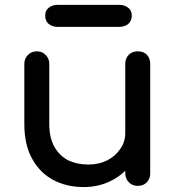

<svg xmlns="http://www.w3.org/2000/svg" viewBox="-20 -757 722 782"><path d="M320.3 4.9Q251 4.9 196.3 -24.4Q141.6 -53.7 110.4 -111.3Q79.1 -168 79.1 -251Q79.1 -333 79.1 -497.1Q79.1 -518.6 93.8 -533.2Q108.4 -547.9 129.9 -547.9Q152.3 -547.9 166 -533.2Q180.7 -518.6 180.7 -497.1Q180.7 -415 180.7 -251Q180.7 -195.3 202.1 -158.2Q222.7 -122.1 258.8 -103.5Q294.9 -86.9 339.8 -86.9Q382.8 -86.9 416 -103.5Q450.2 -121.1 469.7 -150.4Q490.2 -178.7 490.2 -214.8Q510.7 -214.8 552.7 -214.8Q552.7 -153.3 522.5 -102.5Q492.2 -52.7 439.5 -24.4Q386.7 4.9 320.3 4.9ZM541 0Q518.6 0 504.9 -14.6Q490.2 -29.3 490.2 -50.8Q490.2 -199.2 490.2 -497.1Q490.2 -519.5 504.9 -534.2Q518.6 -547.9 541 -547.9Q564.5 -547.9 578.1 -534.2Q591.8 -519.5 591.8 -497.1Q591.8 -348.6 591.8 -50.8Q591.8 -29.3 578.1 -14.6Q564.5 0 541 0ZM214.8 -647.5Q193.4 -647.5 178.7 -659.2Q164.1 -670.9 164.1 -693.4Q164.1 -714.8 178.7 -725.6Q193.4 -737.3 214.8 -737.3Q297.9 -737.3 464.8 -737.3Q487.3 -737.3 502 -725.6Q516.6 -714.8 516.6 -693.4Q516.6 -670.9 502 -659.2Q487.3 -647.5 464.8 -647.5Q381.8 -647.5 214.8 -647.5Z"/></svg>

Font: Abed
Style: Bold
Weight: 700
Designer: Johan Aakerlund
Version: Version 3.105